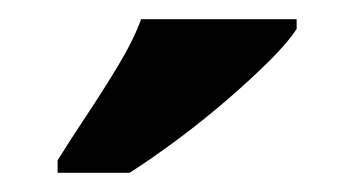

<svg xmlns="http://www.w3.org/2000/svg" viewBox="-20 -786 369 200"><path d="M40 -619Q53 -640 70 -665.5Q87 -691 103 -717.5Q119 -744 127 -766H289V-756Q281 -743 261.5 -723.5Q242 -704 216.5 -682Q191 -660 164 -640Q137 -620 115 -606H40Z"/></svg>

Font: Noto Serif Sinhala ExtraCondensed Black
Style: Regular
Weight: 900
Width: 2
Designer: Jelle Bosma - Monotype Design Team
Foundry: Monotype Imaging Inc.
Version: Version 2.007; ttfautohint (v1.8.4.7-5d5b)